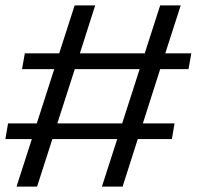

<svg xmlns="http://www.w3.org/2000/svg" viewBox="-23 -695 748 715"><path d="M356.5 0 413.5 -177H172L115 0H38.5L95.5 -177H-3L7 -235.5H114L179 -437.5H59L69.5 -496.5H197.5L255 -675H331.5L274.5 -496.5H516L573.5 -675H650L592.5 -496.5H689.5L679 -437.5H573.5L509 -235.5H627L617 -177H490L433.5 0ZM190.5 -235.5H432L497 -437.5H255.5Z"/></svg>

Font: Anybody ExtraExpanded Regular
Style: Italic
Weight: 400
Width: 8
Italic angle: -10°
Designer: Tyler Finck
Foundry: Etcetera Type Company
Version: Version 1.010; ttfautohint (v1.8.3) -l 8 -r 50 -G 200 -x 14 